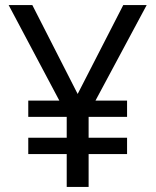

<svg xmlns="http://www.w3.org/2000/svg" viewBox="-20 -734 612 754"><path d="M285 -365 464 -714H556L355 -339H479V-275H328V-193H479V-129H328V0H242V-129H91V-193H242V-275H91V-339H213L14 -714H107Z"/></svg>

Font: Noto Sans Carian
Style: Regular
Weight: 400
Designer: Monotype Design Team
Foundry: Monotype Imaging Inc.
Version: Version 2.002; ttfautohint (v1.8.4.7-5d5b)